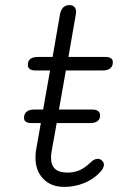

<svg xmlns="http://www.w3.org/2000/svg" viewBox="-20 -722 480 752"><path d="M238 -446 211 -293H340Q372 -293 372 -270Q372 -240 332 -240H202L182 -128Q180 -119 180 -103Q180 -46 244 -46Q270 -46 291 -55Q312 -64 335 -86Q349 -100 363 -100Q372 -100 379.5 -93Q387 -86 387 -77Q387 -65 375 -51Q350 -22 312 -6Q274 10 232 10Q180 10 149.5 -21.5Q119 -53 119 -104Q119 -123 121 -133L140 -240H104Q74 -240 74 -260Q74 -276 84.5 -284.5Q95 -293 114 -293H149L176 -446H120Q89 -446 89 -468Q89 -499 129 -499H186L215 -666Q222 -702 252 -702Q264 -702 271 -695Q278 -688 278 -675Q278 -669 277 -666L248 -499H391Q422 -499 422 -479Q422 -446 381 -446Z"/></svg>

Font: Kodchasan Light
Style: Italic
Weight: 300
Italic angle: -10°
Version: Version 1.000; ttfautohint (v1.6)